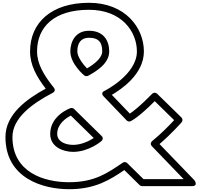

<svg xmlns="http://www.w3.org/2000/svg" viewBox="-20 -1306 1420 1373"><path d="M69 -326C69 -462 210 -565.5 356.5 -641.8C362.6 -645 382 -657.8 364.5 -679.6C293.2 -768.7 245 -849.5 245 -938C245 -1114.1 368.2 -1236 616 -1236C850.8 -1236 959 -1079.7 959 -938C959 -773.6 732.1 -658.4 728.1 -656.5C728.1 -656.5 694.6 -644.1 721 -616.7L886 -444.7C893.6 -436.7 906.1 -435.6 914.2 -439.2C918.7 -441.2 970.3 -465.8 1086.4 -582.7L1225.3 -446.9C1196.9 -416 1134.2 -350.5 1068.3 -297.5C1059.9 -290.7 1051.8 -275.4 1066 -260.6L1293.2 -25H1006.2L889.5 -139.8C881.1 -148.1 867.7 -149.3 858 -142.7C749.5 -69.4 658 -3 474 -3C294.2 -3 69 -73.5 69 -326ZM19 -326C19 -30.5 287.8 47 474 47C661.4 47 766.1 -20.2 869.1 -89.8L978.5 17.8C982.3 21.6 989.3 25 996 25H1352C1401.5 25 1370 -17.4 1370 -17.4L1120.7 -275.9C1205.2 -347.7 1278.6 -431.3 1278.8 -431.5C1286.7 -440.5 1287.3 -456.3 1277.5 -465.9L1103.5 -635.9C1093.6 -645.5 1077.5 -645.2 1068.1 -635.4C983.3 -548 932.8 -509.7 908.4 -493.6L779.7 -627.7C843.9 -665.2 1009 -773.7 1009 -938C1009 -1106.3 877.2 -1286 616 -1286C349.8 -1286 195 -1145.9 195 -938C195 -839.8 242.7 -756.1 306.9 -672.1C169.5 -597 19 -488 19 -326ZM616 -1086C522.6 -1086 483 -1011.5 483 -938C483 -848.7 581.4 -767.3 581.4 -767.3C589.6 -760 602.2 -759.9 609.9 -764C671.8 -797.4 761 -853.1 761 -938C761 -1012.1 723.7 -1086 616 -1086ZM616 -1036C692.3 -1036 711 -995.9 711 -938C711 -895.3 661.6 -851.2 602 -816.9C577.6 -841.9 533 -897.7 533 -938C533 -996.5 557.4 -1036 616 -1036ZM706.5 -333.9 509.5 -526.9C502.5 -533.7 492 -535.3 483.9 -532.6C482.6 -532.2 339 -481.9 339 -348C339 -254 433.2 -220 503 -220C616 -220 703.9 -295.9 705.1 -296.9C713.3 -303.8 721.3 -319.3 706.5 -333.9ZM650.3 -318.9C620.3 -299.4 563.8 -270 503 -270C440.8 -270 389 -298 389 -348C389 -420 452.6 -462.3 486.6 -479.3Z"/></svg>

Font: Poland Can Into
Style: BigWritingsOLn
Weight: 700
Foundry: Cannot Into Space Fonts
Version: Version 0.92